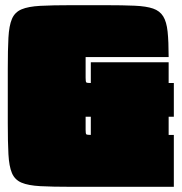

<svg xmlns="http://www.w3.org/2000/svg" viewBox="-20 -720 700 740"><path d="M10 -455Q10 -529 12.5 -575Q15 -621 26 -647Q37 -673 63 -684Q89 -695 135.5 -697.5Q182 -700 255 -700H385Q454 -700 499 -698Q544 -696 570 -687Q596 -678 609 -657Q622 -636 626 -598Q630 -560 630 -500H310V-420Q310 -405 312.5 -402.5Q315 -400 330 -400V-480H630V-400H650V-270H630V-200H650V0H255Q182 0 135.5 -2.5Q89 -5 63 -16Q37 -27 26 -53Q15 -79 12.5 -125.5Q10 -172 10 -245ZM330 -270H310V-220Q310 -205 312.5 -202.5Q315 -200 330 -200Z"/></svg>

Font: Badeen Display
Style: Regular
Weight: 400
Version: Version 1.000; ttfautohint (v1.8.4.7-5d5b)